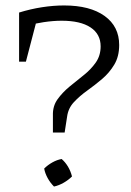

<svg xmlns="http://www.w3.org/2000/svg" viewBox="-20 -682 479 704"><path d="M215 -662Q310 -662 363.5 -623.5Q417 -585 417 -517Q417 -475 399 -445Q381 -415 354.5 -392.5Q328 -370 300 -350Q272 -330 251 -307.5Q230 -285 226 -254L217 -196H174V-259Q173 -293 191 -318Q209 -343 235 -364.5Q261 -386 287 -406.5Q313 -427 331 -452.5Q349 -478 349 -512Q349 -557 312 -581.5Q275 -606 206 -606Q145 -606 65 -585L50 -636Q92 -649 134 -655.5Q176 -662 215 -662ZM122 -636 75 -456H50V-636ZM206 -99Q219 -88 229 -71.5Q239 -55 244 -35Q231 -22 213.5 -12Q196 -2 178 2Q164 -12 154.5 -29.5Q145 -47 142 -64Q155 -77 172 -86.5Q189 -96 206 -99Z"/></svg>

Font: Piazzolla Thin Light
Style: Regular
Weight: 300
Version: Version 2.005